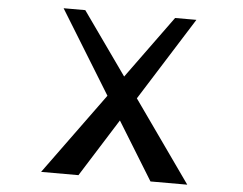

<svg xmlns="http://www.w3.org/2000/svg" viewBox="-57 -918 1248 988"><g transform="rotate(5 567.5 -423.5)"><path d="M945 1H755L571 -298L383 1H190L496 -419L232 -848H344L573 -525L808 -848H918L648 -419Z"/></g></svg>

Font: OpenDyslexic
Style: Regular
Weight: 400
Designer: Abbie Gonzalez
Version: Version 0.920;hotconv 1.0.109;makeotfexe 2.5.65596